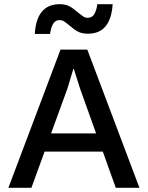

<svg xmlns="http://www.w3.org/2000/svg" viewBox="-20 -897 705 917"><path d="M471 -173H193L130 0H20L269 -660H397L646 0H533ZM439 -260 363 -472 333 -567H330L302 -474L224 -260ZM400 -736Q371 -736 351.5 -746.5Q332 -757 311 -776Q294 -790 285 -795.5Q276 -801 264 -801Q245 -801 234.5 -784.5Q224 -768 219 -735H146Q155 -877 265 -877Q293 -877 311.5 -867Q330 -857 353 -837Q370 -823 379 -817.5Q388 -812 399 -812Q419 -812 429.5 -828Q440 -844 445 -877H518Q509 -736 400 -736Z"/></svg>

Font: Work Sans Medium
Style: Regular
Weight: 500
Designer: Wei Huang
Foundry: Wei Huang
Version: Version 1.500